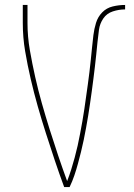

<svg xmlns="http://www.w3.org/2000/svg" viewBox="-20 -755 540 775"><path d="M239 0Q219 -54 201 -108Q183 -162 165.5 -216.5Q148 -271 132.5 -325.5Q117 -380 104 -436Q91 -492 81.5 -548Q72 -604 72 -662V-735H91V-662Q91 -607 100.5 -552.5Q110 -498 122 -444.5Q134 -391 149 -338Q164 -285 180.5 -232.5Q197 -180 214.5 -128Q232 -76 251 -24Q260 -47 267.5 -71Q275 -95 281.5 -119Q288 -143 293.5 -167.5Q299 -192 303.5 -216.5Q308 -241 312.5 -265.5Q317 -290 320.5 -315Q324 -340 327.5 -364.5Q331 -389 334.5 -414Q338 -439 341 -464Q344 -489 346.5 -513.5Q349 -538 351.5 -563Q354 -588 357 -613Q360 -638 367.5 -662.5Q375 -687 392.5 -705Q410 -723 435 -729Q460 -735 485 -735V-717Q460 -717 435.5 -709Q411 -701 397 -680.5Q383 -660 379.5 -635Q376 -610 373.5 -585Q371 -560 368.5 -535Q366 -510 363 -485.5Q360 -461 357 -436.5Q354 -412 350.5 -387Q347 -362 343.5 -337.5Q340 -313 336 -288.5Q332 -264 327.5 -239.5Q323 -215 318 -190.5Q313 -166 307 -142Q301 -118 294.5 -94Q288 -70 280 -46.5Q272 -23 261 0Z"/></svg>

Font: Iosevka Curly Thin
Style: Regular
Weight: 100
Monospace: yes
Designer: Belleve Invis
Foundry: Belleve Invis
Version: Version 22.1.2; ttfautohint (v1.8.4)